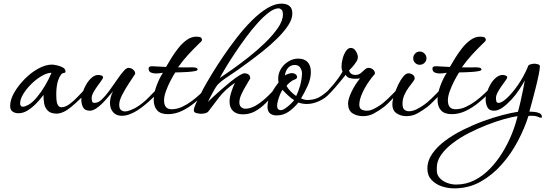

<svg xmlns="http://www.w3.org/2000/svg" viewBox="-20 -623 3006 1058"><path d="M292 3Q260 3 244 -12.5Q228 -28 223.5 -52Q219 -76 220 -100Q205 -80 183 -56.5Q161 -33 135 -16Q109 1 82 1Q62 1 49 -8.5Q36 -18 36 -39Q36 -74 58.5 -113Q81 -152 116 -187.5Q151 -223 191 -245Q231 -267 266 -267Q276 -267 294 -263Q312 -259 326.5 -251Q341 -243 341 -229Q341 -222 332 -221Q323 -220 319 -215Q290 -180 290 -102Q290 -92 291 -75Q292 -58 298.5 -45Q305 -32 319 -32Q340 -32 364 -50Q388 -68 412 -93.5Q436 -119 456 -140Q458 -143 460 -143Q465 -143 468.5 -137.5Q472 -132 468 -128Q444 -100 421.5 -78Q399 -56 375 -36Q329 3 292 3ZM136 -45Q159 -58 182.5 -86Q206 -114 227.5 -150Q249 -186 264 -222Q240 -222 210 -204.5Q180 -187 153 -160.5Q126 -134 108.5 -105.5Q91 -77 91 -54Q91 -35 106 -35Q117 -35 136 -45Z M651 15Q620 15 603 -5Q586 -25 586 -56Q586 -70 590 -86.5Q594 -103 603 -120Q593 -109 578 -91Q563 -73 545.5 -55Q528 -37 509.5 -25Q491 -13 475 -13Q447 -13 437.5 -32Q428 -51 428 -75Q428 -91 435.5 -114Q443 -137 456 -159Q469 -181 486 -195.5Q503 -210 522 -210Q529 -210 538.5 -207Q548 -204 548 -196Q548 -192 538.5 -178.5Q529 -165 516.5 -148Q504 -131 494.5 -113.5Q485 -96 485 -82Q485 -73 487.5 -64.5Q490 -56 501 -56Q521 -56 541.5 -75.5Q562 -95 583 -124Q604 -153 623.5 -181.5Q643 -210 659.5 -229.5Q676 -249 688 -249Q702 -249 713.5 -239.5Q725 -230 725 -216Q712 -196 691 -164.5Q670 -133 653.5 -101Q637 -69 637 -46Q637 -25 646.5 -17Q656 -9 669 -9Q682 -9 699 -16Q716 -23 729 -30Q766 -52 798 -85Q830 -118 853 -141Q856 -144 859 -144Q864 -144 864 -136Q864 -129 858 -121Q838 -98 804.5 -67.5Q771 -37 736 -14Q717 -2 695 6.5Q673 15 651 15Z M905 6Q865 6 846 -15Q827 -36 827 -74Q827 -109 843 -151.5Q859 -194 878 -222Q869 -221 859.5 -219.5Q850 -218 840 -218Q824 -218 811.5 -223.5Q799 -229 799 -245Q799 -253 806 -256Q813 -259 820 -258L895 -254Q907 -275 924.5 -303.5Q942 -332 963.5 -359Q985 -386 1010 -403.5Q1035 -421 1062 -421Q1068 -421 1078.5 -419.5Q1089 -418 1092 -409Q1093 -407 1093 -404Q1093 -398 1088 -393.5Q1083 -389 1078 -384Q1045 -352 1016.5 -321Q988 -290 961 -252Q981 -251 1000.5 -251.5Q1020 -252 1039 -252Q1049 -252 1058.5 -250Q1068 -248 1069 -240Q1069 -234 1053 -231Q1037 -228 1015 -226.5Q993 -225 973 -224.5Q953 -224 946 -224Q934 -206 919.5 -178Q905 -150 894.5 -121Q884 -92 884 -70Q884 -21 926 -21Q955 -21 983 -34Q1011 -47 1036.5 -66Q1062 -85 1081 -103Q1100 -121 1109 -130Q1113 -134 1116 -134Q1120 -134 1120 -128Q1120 -118 1114 -112Q1085 -83 1051 -55.5Q1017 -28 980.5 -11Q944 6 905 6Z M1318 7Q1284 7 1264.5 -11Q1245 -29 1245 -64Q1245 -86 1255 -117Q1265 -148 1275 -167Q1220 -129 1187.5 -87Q1155 -45 1129 -10Q1123 -2 1110.5 1Q1098 4 1088 4Q1080 4 1064 0.5Q1048 -3 1048 -15Q1048 -27 1059 -51.5Q1070 -76 1083 -100Q1096 -124 1102 -137Q1119 -168 1146.5 -213.5Q1174 -259 1209.5 -311.5Q1245 -364 1285 -415.5Q1325 -467 1367.5 -509.5Q1410 -552 1452 -577.5Q1494 -603 1531 -603Q1559 -603 1575 -590Q1591 -577 1591 -548Q1591 -518 1568 -483Q1545 -448 1508 -411.5Q1471 -375 1429 -341.5Q1387 -308 1348.5 -280Q1310 -252 1285 -234Q1258 -215 1229.5 -196.5Q1201 -178 1178 -155Q1175 -152 1167 -139Q1159 -126 1150.5 -110Q1142 -94 1135 -80.5Q1128 -67 1126 -62Q1135 -71 1155 -89.5Q1175 -108 1200 -130Q1225 -152 1250.5 -172.5Q1276 -193 1296.5 -206Q1317 -219 1327 -219Q1341 -219 1350 -212Q1359 -205 1359 -191Q1349 -173 1335 -150Q1321 -127 1310 -103Q1299 -79 1299 -58Q1299 -42 1308.5 -33Q1318 -24 1332 -24Q1358 -24 1385 -39Q1412 -54 1435.5 -74.5Q1459 -95 1476.5 -114Q1494 -133 1502 -141Q1504 -143 1507 -143Q1515 -143 1515 -133Q1515 -129 1506 -119Q1497 -109 1493 -105Q1468 -78 1441.5 -52Q1415 -26 1385 -9.5Q1355 7 1318 7ZM1191 -193Q1215 -209 1257 -238.5Q1299 -268 1347.5 -306Q1396 -344 1439.5 -386Q1483 -428 1511 -468.5Q1539 -509 1539 -543Q1539 -563 1531 -570Q1523 -577 1515 -577Q1492 -577 1462.5 -555Q1433 -533 1400 -496.5Q1367 -460 1335 -416.5Q1303 -373 1274 -329.5Q1245 -286 1223.5 -250Q1202 -214 1191 -193Z M1504 13Q1481 13 1467.5 1.5Q1454 -10 1454 -34Q1454 -72 1473.5 -106.5Q1493 -141 1515 -169Q1514 -174 1513.5 -179.5Q1513 -185 1513 -190Q1513 -219 1528.5 -244Q1544 -269 1569.5 -284.5Q1595 -300 1623 -300Q1658 -300 1675.5 -280.5Q1693 -261 1693 -226Q1693 -189 1675.5 -150.5Q1658 -112 1639 -81Q1644 -78 1654.5 -75Q1665 -72 1673 -72Q1708 -72 1733.5 -84.5Q1759 -97 1794 -129Q1799 -134 1802 -134Q1806 -134 1806 -127Q1806 -119 1799 -111Q1777 -84 1741 -67Q1705 -50 1671 -50Q1659 -50 1647 -52Q1635 -54 1624 -58Q1602 -30 1572 -8.5Q1542 13 1504 13ZM1612 -94Q1624 -118 1633 -149Q1642 -180 1644 -212Q1646 -229 1636.5 -247Q1627 -265 1604 -265Q1582 -265 1567.5 -249Q1553 -233 1550 -207Q1557 -212 1568.5 -216Q1580 -220 1588 -220Q1601 -220 1609 -213.5Q1617 -207 1617 -199Q1617 -189 1604 -185Q1592 -181 1578.5 -170Q1565 -159 1559 -150Q1567 -134 1582 -119Q1597 -104 1612 -94ZM1528 -16Q1538 -16 1553 -26.5Q1568 -37 1581.5 -50Q1595 -63 1601 -71Q1587 -79 1567.5 -97Q1548 -115 1537 -128Q1531 -121 1524 -104.5Q1517 -88 1512 -70Q1507 -52 1507 -40Q1507 -16 1528 -16Z M1981 17Q1946 17 1922 1Q1898 -15 1898 -53Q1898 -77 1917 -117Q1936 -157 1964 -191Q1959 -190 1951.5 -189.5Q1944 -189 1935 -189Q1920 -189 1905 -193.5Q1890 -198 1885 -211Q1881 -206 1865 -186Q1849 -166 1828.5 -142.5Q1808 -119 1791 -102Q1774 -85 1768 -85Q1766 -85 1763 -87Q1760 -89 1760 -92Q1760 -97 1770.5 -107Q1781 -117 1786 -122Q1824 -163 1842.5 -189.5Q1861 -216 1868 -229Q1862 -238 1862 -257Q1862 -278 1868.5 -301.5Q1875 -325 1886.5 -342Q1898 -359 1913 -359Q1930 -359 1941 -341Q1952 -323 1952 -308Q1952 -296 1943 -282Q1934 -268 1922.5 -255Q1911 -242 1903 -234Q1912 -210 1938 -210Q1956 -210 1968 -220Q1980 -230 1990 -239.5Q2000 -249 2011 -249Q2025 -249 2036 -239.5Q2047 -230 2046 -216Q2029 -198 2008.5 -167.5Q1988 -137 1974 -104.5Q1960 -72 1960 -46Q1960 -27 1971.5 -20Q1983 -13 2002 -13Q2020 -13 2040 -23Q2060 -33 2080 -47Q2093 -56 2118.5 -80Q2144 -104 2178 -141Q2180 -143 2182 -143Q2190 -143 2190 -132Q2190 -129 2178 -115.5Q2166 -102 2149.5 -85Q2133 -68 2118 -53.5Q2103 -39 2096 -34Q2071 -15 2042.5 1Q2014 17 1981 17Z M2293 -266Q2278 -266 2267.5 -276.5Q2257 -287 2257 -302Q2257 -317 2267.5 -328Q2278 -339 2293 -339Q2308 -339 2319 -328Q2330 -317 2330 -302Q2330 -287 2319 -276.5Q2308 -266 2293 -266ZM2220 17Q2185 17 2161.5 -1.5Q2138 -20 2143 -63Q2145 -77 2153 -102.5Q2161 -128 2173.5 -154.5Q2186 -181 2201 -200Q2216 -219 2231 -219Q2243 -219 2254 -211.5Q2265 -204 2265 -191Q2265 -184 2255 -171.5Q2245 -159 2231.5 -140.5Q2218 -122 2208 -99.5Q2198 -77 2198 -51Q2198 -27 2208.5 -18.5Q2219 -10 2234 -10Q2253 -10 2275 -20.5Q2297 -31 2319 -47Q2332 -56 2357.5 -80Q2383 -104 2417 -141Q2419 -143 2421 -143Q2429 -143 2429 -132Q2429 -129 2417 -115.5Q2405 -102 2388.5 -85Q2372 -68 2357 -53.5Q2342 -39 2335 -34Q2310 -15 2281.5 1Q2253 17 2220 17Z M2469 6Q2429 6 2410 -15Q2391 -36 2391 -74Q2391 -109 2407 -151.5Q2423 -194 2442 -222Q2433 -221 2423.5 -219.5Q2414 -218 2404 -218Q2388 -218 2375.5 -223.5Q2363 -229 2363 -245Q2363 -253 2370 -256Q2377 -259 2384 -258L2459 -254Q2471 -275 2488.5 -303.5Q2506 -332 2527.5 -359Q2549 -386 2574 -403.5Q2599 -421 2626 -421Q2632 -421 2642.5 -419.5Q2653 -418 2656 -409Q2657 -407 2657 -404Q2657 -398 2652 -393.5Q2647 -389 2642 -384Q2609 -352 2580.5 -321Q2552 -290 2525 -252Q2545 -251 2564.5 -251.5Q2584 -252 2603 -252Q2613 -252 2622.5 -250Q2632 -248 2633 -240Q2633 -234 2617 -231Q2601 -228 2579 -226.5Q2557 -225 2537 -224.5Q2517 -224 2510 -224Q2498 -206 2483.5 -178Q2469 -150 2458.5 -121Q2448 -92 2448 -70Q2448 -21 2490 -21Q2519 -21 2547 -34Q2575 -47 2600.5 -66Q2626 -85 2645 -103Q2664 -121 2673 -130Q2677 -134 2680 -134Q2684 -134 2684 -128Q2684 -118 2678 -112Q2649 -83 2615 -55.5Q2581 -28 2544.5 -11Q2508 6 2469 6Z M2482 415Q2449 415 2415 404Q2381 393 2358 368.5Q2335 344 2335 306Q2335 263 2362 224Q2389 185 2433.5 152Q2478 119 2532.5 92Q2587 65 2643 44.5Q2699 24 2749 11Q2799 -2 2834 -7Q2841 -31 2848 -62Q2855 -93 2861.5 -124.5Q2868 -156 2872 -180Q2860 -158 2841 -129Q2822 -100 2798 -74Q2774 -48 2749.5 -30.5Q2725 -13 2702 -13Q2675 -13 2665.5 -32.5Q2656 -52 2656 -75Q2656 -92 2663.5 -115Q2671 -138 2683.5 -159.5Q2696 -181 2713.5 -195.5Q2731 -210 2750 -210Q2756 -210 2765.5 -207Q2775 -204 2775 -196Q2775 -192 2765.5 -179Q2756 -166 2744 -149Q2732 -132 2722.5 -114.5Q2713 -97 2713 -82Q2713 -74 2715 -65Q2717 -56 2728 -56Q2745 -56 2774 -83Q2803 -110 2834 -154.5Q2865 -199 2888 -253Q2890 -265 2903 -268.5Q2916 -272 2926 -272Q2932 -272 2943.5 -269Q2955 -266 2955 -258Q2955 -243 2948 -209Q2941 -175 2931 -135.5Q2921 -96 2911.5 -61Q2902 -26 2897 -8Q2907 -8 2923.5 -6.5Q2940 -5 2953 1Q2966 7 2966 21Q2966 26 2963 26Q2962 26 2960 25.5Q2958 25 2955 25Q2935 15 2912 15Q2907 15 2902 15Q2897 15 2892 16Q2871 83 2834 153.5Q2797 224 2745 283Q2693 342 2627.5 378.5Q2562 415 2482 415ZM2493 394Q2548 394 2595 370Q2642 346 2680.5 306Q2719 266 2749 217Q2779 168 2800 116Q2821 64 2832 17Q2802 21 2757.5 33.5Q2713 46 2663 65.5Q2613 85 2564 110Q2515 135 2475 165.5Q2435 196 2411 230Q2387 264 2387 301V317Q2387 341 2403.5 358.5Q2420 376 2444.5 385Q2469 394 2493 394Z"/></svg>

Font: Corinthia
Style: Bold
Weight: 700
Designer: Robert E. Leuschke
Foundry: Robert E. Leuschke
Version: Version 1.013; ttfautohint (v1.8.3)